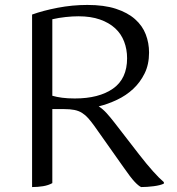

<svg xmlns="http://www.w3.org/2000/svg" viewBox="-20 -751 718 778"><path d="M110 -692Q154 -708 213.5 -719.5Q273 -731 334 -731Q402 -731 449.5 -715.5Q497 -700 527 -673.5Q557 -647 570.5 -612Q584 -577 584 -538Q584 -490 566 -453.5Q548 -417 519.5 -390.5Q491 -364 454 -346.5Q417 -329 380 -320Q397 -309 412 -292.5Q427 -276 444 -254L543 -126Q574 -86 600 -57Q626 -28 644 -13V-7Q630 0 603 3.5Q576 7 552 7Q542 3 525.5 -14.5Q509 -32 480 -74L362 -241Q349 -259 337.5 -272Q326 -285 312.5 -293.5Q299 -302 281.5 -305.5Q264 -309 239 -309H192V-9Q176 0 154.5 3.5Q133 7 110 7ZM298 -685Q274 -685 246 -682Q218 -679 192 -673V-363Q209 -358 231.5 -355Q254 -352 283 -352Q381 -352 438 -392Q495 -432 495 -515Q495 -551 483 -582.5Q471 -614 446.5 -636.5Q422 -659 385 -672Q348 -685 298 -685Z"/></svg>

Font: Gotu
Style: Regular
Weight: 400
Designer: Sarang Kulkarni & Kailash Malviya
Foundry: Ek Type
Version: Version 2.320;hotconv 1.0.109;makeotfexe 2.5.65596; ttfautoh